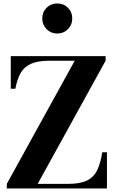

<svg xmlns="http://www.w3.org/2000/svg" viewBox="-20 -1068 671 1088"><path d="M18.5 0V-26L403.5 -724H262.5Q194.5 -724 155.5 -706.5Q116.5 -689 96.8 -653.8Q77 -618.5 67 -565H41V-750H578.5V-724L193.5 -26H364.5Q433 -26 471.8 -44.5Q510.5 -63 530 -102.2Q549.5 -141.5 559.5 -205H586V0ZM304 -878Q268.5 -878 244 -902.8Q219.5 -927.5 219.5 -963Q219.5 -999.5 244 -1024Q268.5 -1048.5 304 -1048.5Q340.5 -1048.5 365 -1024Q389.5 -999.5 389.5 -963Q389.5 -927.5 365 -902.8Q340.5 -878 304 -878Z"/></svg>

Font: Bodoni Moda SC 9pt
Style: Bold
Weight: 700
Designer: Owen Earl
Foundry: indestructible type
Version: Version 2.005